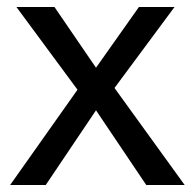

<svg xmlns="http://www.w3.org/2000/svg" viewBox="-20 -530 558 550"><path d="M308 -278 480 -510H378L255 -336L136 -510H27L202 -273L9 0H111L255 -214L399 0H509Z"/></svg>

Font: Alpha Lyrae Medium
Style: Regular
Weight: 500
Designer: Nikolay Petroussenko, Plamen Motev
Foundry: Fontfabric LLC
Version: Version 1.000;hotconv 1.0.109;makeotfexe 2.5.65596